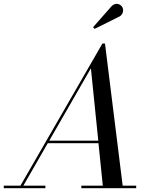

<svg xmlns="http://www.w3.org/2000/svg" viewBox="-65 -995 810 1015"><path d="M568 -908.5C584 -918 591 -941 581.5 -957.5C572 -974 546.5 -983.5 525.5 -963L427 -851L435.5 -842.5ZM-45 -13.5V0H175V-13.5H58.5L187.5 -238H455.5L478.5 -13.5H365V0H655V-13.5H583.5L490 -765H476.5L43 -13.5ZM415.5 -634 454.5 -251.5H195.5Z"/></svg>

Font: Bodoni* 16pt
Style: Italic
Weight: 400
Italic angle: -13°
Version: Version 2.3